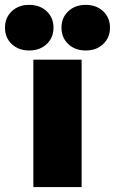

<svg xmlns="http://www.w3.org/2000/svg" viewBox="-93 -757 465 777"><path d="M42 0V-515.6H237.3V0ZM253.9 -552.7Q210.9 -552.7 183.3 -578.6Q155.8 -604.5 155.8 -645Q155.8 -685.5 183.3 -711.4Q210.9 -737.3 253.9 -737.3Q296.9 -737.3 324.5 -711.4Q352.1 -685.5 352.1 -645Q352.1 -604.5 324.5 -578.6Q296.9 -552.7 253.9 -552.7ZM24.9 -552.7Q-18.1 -552.7 -45.4 -578.6Q-72.8 -604.5 -72.8 -645Q-72.8 -685.5 -45.4 -711.4Q-18.1 -737.3 24.9 -737.3Q68.4 -737.3 95.9 -711.4Q123.5 -685.5 123.5 -645Q123.5 -604.5 95.9 -578.6Q68.4 -552.7 24.9 -552.7Z"/></svg>

Font: Inter Display Black
Style: Regular
Weight: 900
Designer: Rasmus Andersson
Foundry: rsms
Version: Version 4.000;git-a52131595